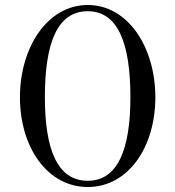

<svg xmlns="http://www.w3.org/2000/svg" viewBox="-20 -735 703 770"><path d="M332 15C493 15 603 -143 603 -345C603 -546 493 -715 332 -715C171 -715 60 -546 60 -345C60 -143 171 15 332 15ZM332 -10C208 -10 160 -140 160 -345C160 -559 208 -690 332 -690C454 -690 503 -559 503 -345C503 -140 454 -10 332 -10Z"/></svg>

Font: Sprat Condesed
Style: Regular
Weight: 400
Width: 3
Designer: Ethan Nakache
Foundry: Collletttivo
Version: Version 2.000;Glyphs 3.2 (3217)